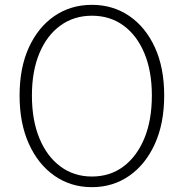

<svg xmlns="http://www.w3.org/2000/svg" viewBox="-20 -761 760 794"><path d="M360 13Q273 13 205.5 -34Q138 -81 99.5 -166Q61 -251 61 -366Q61 -481 99.5 -565Q138 -649 205.5 -695Q273 -741 360 -741Q447 -741 514.5 -695Q582 -649 620.5 -565Q659 -481 659 -366Q659 -251 620.5 -166Q582 -81 514.5 -34Q447 13 360 13ZM360 -31Q435 -31 490.5 -72.5Q546 -114 577 -189Q608 -264 608 -366Q608 -467 577 -541Q546 -615 490.5 -655.5Q435 -696 360 -696Q286 -696 230 -655.5Q174 -615 143 -541Q112 -467 112 -366Q112 -264 143 -189Q174 -114 230 -72.5Q286 -31 360 -31Z"/></svg>

Font: Noto Sans SC Thin ExtraLight
Style: Regular
Weight: 250
Version: Version 2.004-H2;hotconv 1.0.118;makeotfexe 2.5.65603